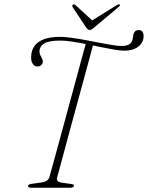

<svg xmlns="http://www.w3.org/2000/svg" viewBox="-20 -884 696 904"><path d="M263 -710.5Q284.5 -710.5 315.8 -706.2Q347 -702 381.8 -695.5Q416.5 -689 449.8 -682.5Q483 -676 509.8 -671.8Q536.5 -667.5 551 -667.5Q573 -667.5 585 -673.5Q597 -679.5 601.5 -690.5Q605.5 -699.5 606.2 -707.8Q607 -716 608 -722Q610.5 -731.5 616.8 -737Q623 -742.5 634 -742.5Q643.5 -742.5 649.8 -735.8Q656 -729 656 -714Q656 -684 631.5 -664.8Q607 -645.5 566.5 -645.5Q546.5 -645.5 517.2 -650.5Q488 -655.5 454 -662.5Q420 -669.5 385 -676.5Q350 -683.5 318.8 -688.2Q287.5 -693 265 -693Q210 -693 188.5 -679.5Q167 -666 166 -645.5Q165 -634.5 169 -625.8Q173 -617 177.5 -609.2Q182 -601.5 181.5 -592.5Q181.5 -584.5 174.2 -577.5Q167 -570.5 155 -571Q141 -571.5 133 -585.2Q125 -599 127 -621.5Q128 -648.5 143.2 -668.8Q158.5 -689 188.2 -699.8Q218 -710.5 263 -710.5ZM249 -48.5Q246 -37 251.8 -31.5Q257.5 -26 270 -24L316.5 -17.5Q331.5 -15.5 328 -8Q326 -3.5 321.2 -1.8Q316.5 0 307 0H126.5Q119 0 115.2 -2.8Q111.5 -5.5 112 -9Q113 -14 118.5 -16Q124 -18 133.5 -19L175.5 -25Q191.5 -27.5 200.5 -33.5Q209.5 -39.5 213.5 -53.5Q220.5 -79 231.5 -118.5Q242.5 -158 255.8 -207Q269 -256 283.8 -310Q298.5 -364 313.2 -418.5Q328 -473 341.8 -523.8Q355.5 -574.5 367 -617Q378.5 -659.5 387 -689.5L421 -683Q413 -653 401.5 -610.2Q390 -567.5 376 -516.2Q362 -465 347 -410Q332 -355 317.2 -300.8Q302.5 -246.5 289.5 -198Q276.5 -149.5 266 -110.8Q255.5 -72 249 -48.5ZM415 -787 335.5 -860Q330 -865.5 324 -862.5Q321.5 -861 320.5 -858Q319.5 -855 321.5 -851.5L385.5 -754.5Q389.5 -749 393.2 -746Q397 -743 402.5 -743Q408 -743 412.5 -746Q417 -749 423.5 -754.5L539 -851.5Q543.5 -855 544.5 -858Q545.5 -861 543.5 -862.5Q541 -864.5 537.8 -863.5Q534.5 -862.5 530 -860L412.5 -787Z"/></svg>

Font: Fraunces Thin
Style: Italic
Weight: 250
Italic angle: -16°
Version: Version 1.000;[b76b70a41]